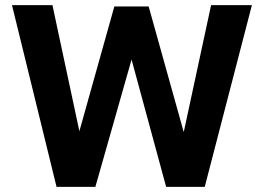

<svg xmlns="http://www.w3.org/2000/svg" viewBox="-20 -731 1032 751"><path d="M201.2 0 26.9 -710.9H185.1L290.5 -217.8L427.2 -705.6H561.5L698.7 -214.4L805.7 -710.9H965.3L780.8 0H629.9L494.6 -498L353 0Z"/></svg>

Font: Comme
Style: Bold
Weight: 700
Version: Version 1.000;gftools[0.9.27]